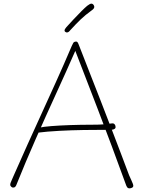

<svg xmlns="http://www.w3.org/2000/svg" viewBox="-20 -1016 800 1053"><path d="M69 0Q67 6 61.5 10Q56 14 47 12Q43 10 38.5 4.5Q34 -1 38 -13Q40 -19 44 -27.5Q48 -36 56 -55Q94 -142 131 -223.5Q168 -305 206 -388.5Q244 -472 286 -564.5Q328 -657 374 -765Q378 -773 381.5 -780Q385 -787 396 -788Q402 -789 405.5 -784Q409 -779 413 -768Q419 -754 435.5 -710.5Q452 -667 477 -604Q502 -541 530.5 -467.5Q559 -394 588 -318.5Q617 -243 643 -174.5Q669 -106 688 -55Q692 -45 701.5 -25Q711 -5 711 3Q711 10 704 13.5Q697 17 690 17Q681 17 676.5 9.5Q672 2 670 -5Q633 -107 593.5 -213Q554 -319 516 -418Q478 -517 446 -599.5Q414 -682 393 -737Q344 -625 288 -503Q232 -381 176 -254Q120 -127 69 0ZM170 -297Q170 -301 172 -304.5Q174 -308 179.5 -311Q185 -314 196 -316Q218 -321 262.5 -324.5Q307 -328 365 -330Q423 -332 484 -332Q505 -332 521 -332.5Q537 -333 548.5 -334Q560 -335 570.5 -336.5Q581 -338 592 -339Q603 -341 608.5 -334.5Q614 -328 614 -319Q614 -313 609 -309.5Q604 -306 596.5 -305Q589 -304 580.5 -304Q572 -304 564 -304Q506 -304 439 -303Q372 -302 305.5 -298.5Q239 -295 183 -288Q179 -287 174.5 -289.5Q170 -292 170 -297ZM347 -838Q343 -838 338.5 -841Q334 -844 334 -848Q334 -853 337 -857.5Q340 -862 344 -867Q362 -887 384 -910.5Q406 -934 426 -954Q446 -974 458 -984Q466 -990 471.5 -993Q477 -996 481 -996Q486 -996 489.5 -993Q493 -990 495 -986Q497 -982 497 -978Q497 -969 484 -960Q448 -934 422.5 -909.5Q397 -885 365 -850Q356 -838 347 -838Z"/></svg>

Font: Playpen Sans Thin
Style: Regular
Weight: 250
Designer: Laura Meseguer, Veronika Burian, José Scaglione
Foundry: TypeTogether
Version: Version 1.001